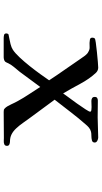

<svg xmlns="http://www.w3.org/2000/svg" viewBox="224 -778 552 1040"><g transform="rotate(90 500.0 -258.0)"><path d="M770 -20Q770 -9 762 -5.5Q754 -2 744 -2.5Q734 -3 727 -3Q692 -3 656.5 -2.5Q621 -2 586 -2Q578 -2 574.5 -3Q571 -4 565 -10Q555 -21 545 -43Q535 -65 527 -79Q510 -110 490 -140Q470 -170 451 -200Q430 -172 410 -144.5Q390 -117 369 -89Q356 -73 342.5 -57Q329 -41 321 -23Q320 -20 318 -16.5Q316 -13 314 -10Q310 -6 303 -4Q296 -2 290 -2H186Q178 -2 169.5 -4Q161 -6 161 -17Q161 -23 166 -28Q168 -29 183.5 -31.5Q199 -34 218.5 -39Q238 -44 250 -52Q268 -64 291 -88.5Q314 -113 337.5 -142.5Q361 -172 381.5 -200.5Q402 -229 415 -248Q387 -291 357 -333.5Q327 -376 298 -419Q291 -430 281 -443Q271 -456 260 -461Q248 -468 236.5 -467.5Q225 -467 212 -467Q205 -467 194.5 -469Q184 -471 184 -482Q184 -490 188 -495Q190 -498 211.5 -501Q233 -504 262 -507Q291 -510 315 -512Q339 -514 346 -514Q362 -514 374 -502Q407 -467 434 -416.5Q461 -366 486 -324Q491 -332 507 -353Q523 -374 541 -399.5Q559 -425 572 -445Q585 -465 585 -470Q585 -476 575 -477Q565 -478 560 -478Q552 -478 543.5 -477.5Q535 -477 527 -477Q518 -477 511.5 -481Q505 -485 505 -495Q505 -505 511 -508.5Q517 -512 525 -512Q548 -512 571 -511.5Q594 -511 616 -511Q643 -511 670.5 -512.5Q698 -514 725 -514Q733 -514 742.5 -509Q752 -504 752 -495Q752 -483 740.5 -480Q729 -477 715.5 -477Q702 -477 694 -475Q681 -472 671 -463.5Q661 -455 653 -445Q618 -405 585.5 -362.5Q553 -320 520 -278Q545 -245 569 -211.5Q593 -178 618 -145Q632 -126 646 -106Q660 -86 676 -69Q691 -53 708 -44.5Q725 -36 747 -36Q755 -36 762.5 -32.5Q770 -29 770 -20Z"/></g></svg>

Font: Kaisei Tokumin
Style: Bold
Weight: 700
Designer: Font-Kai, 金井和夫
Foundry: KAZUO KANAI
Version: Version 5.003